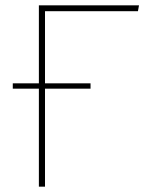

<svg xmlns="http://www.w3.org/2000/svg" viewBox="-20 -701 555 721"><path d="M149 -659V-388H320V-368H149V0H126V-368H28V-388H126V-681H502L498 -659Z"/></svg>

Font: FiraSans
Style: Regular
Weight: 150
Designer: Carrois Corporate & Edenspiekermann AG
Foundry: Carrois Corporate GbR & Edenspiekermann AG
Version: Version 3.106;PS 003.106;hotconv 1.0.70;makeotf.lib2.5.58329